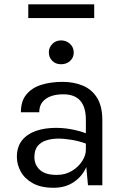

<svg xmlns="http://www.w3.org/2000/svg" viewBox="-20 -878 590 910"><path d="M234 12Q173.5 12 135 -9.8Q96.5 -31.5 78.2 -65Q60 -98.5 60 -134Q60 -182 84.2 -212.5Q108.5 -243 150.2 -257.5Q192 -272 245 -272Q316 -272 387 -246.5V-310Q387 -431 280.5 -431Q212 -431 182 -395.5Q166 -376.5 166 -346H79Q79 -398.5 104.8 -430Q130.5 -461.5 175.2 -475.8Q220 -490 277 -490Q329 -490 371.8 -472.5Q414.5 -455 439.8 -415Q465 -375 465 -308V0H397L389 -86Q370 -42.5 330 -15.2Q290 12 234 12ZM249 -49Q289.5 -49 320.5 -67.8Q351.5 -86.5 369.2 -114Q387 -141.5 387 -168V-197.5Q356 -209 321.2 -215Q286.5 -221 257 -221Q227 -221 201 -213.2Q175 -205.5 159 -186.5Q143 -167.5 143 -134Q143 -97 168.8 -73Q194.5 -49 249 -49ZM269.5 -573.5Q243.5 -573.5 227.5 -589.8Q211.5 -606 211.5 -629.5Q211.5 -652.5 227.8 -669.5Q244 -686.5 269.5 -686.5Q294.5 -686.5 312 -670Q329.5 -653.5 329.5 -629Q329.5 -605 312.2 -589.2Q295 -573.5 269.5 -573.5ZM426.5 -792.5H114V-857.5H426.5Z"/></svg>

Font: Betina Sans
Style: Regular
Weight: 400
Designer: Jonathan Pinhorn (font) & Cristiano Sobral (main changes)
Version: Version 2.001;April 28, 2021;FontCreator 13.0.0.2655 32-bit;